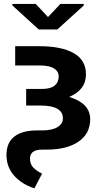

<svg xmlns="http://www.w3.org/2000/svg" viewBox="-20 -769 544 1000"><path d="M197.3 -305.7Q243.2 -305.7 264.4 -323Q285.6 -340.3 285.6 -371.1Q285.6 -397.5 261 -412.8Q236.3 -428.2 186 -428.2H59.1V-528.3H186Q300.3 -528.3 364 -492.2Q427.7 -456.1 427.7 -382.3Q427.7 -340.8 405.5 -311.5Q383.3 -282.2 341.8 -265.1V-263.7Q394.5 -247.6 422.1 -218.8Q449.7 -189.9 449.7 -148.4Q449.7 -72.8 388.9 -31.2Q328.1 10.3 223.1 10.3H199.2Q166 10.3 151.1 22.5Q136.2 34.7 136.2 57.1Q136.2 86.9 154.3 104.7Q172.4 122.6 199.2 135.3L159.2 211.9Q93.8 190.9 54 146.2Q14.2 101.6 13.7 39.1Q13.7 -26.4 55.2 -58.1Q96.7 -89.8 173.3 -89.8H200.7Q251 -89.8 279.3 -106.9Q307.6 -124 307.6 -152.8Q307.6 -185.5 278.8 -202.4Q250 -219.2 193.8 -219.2H116.2V-305.7ZM230 -680.2 294.4 -748.5H416V-740.2L278.8 -615.7H181.6L44.4 -740.7V-748.5H166Z"/></svg>

Font: Roboto Web
Style: Bold
Weight: 700
Designer: Google
Version: Version 1.200310; 2013